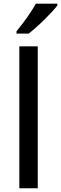

<svg xmlns="http://www.w3.org/2000/svg" viewBox="-20 -1008 327 1028"><path d="M182.1 0H83.5V-759.8H182.1ZM287.1 -988.3V-978.5Q276.4 -964.4 258.1 -944.6Q239.7 -924.8 217.8 -903.1Q195.8 -881.3 173.8 -861.8Q151.9 -842.3 133.8 -828.1H68.4V-840.3Q84 -858.9 103.3 -884.8Q122.6 -910.6 141.1 -938.2Q159.7 -965.8 171.9 -988.3Z"/></svg>

Font: Open Sans Medium
Style: Regular
Weight: 500
Designer: Monotype Design Team
Foundry: Monotype Imaging Inc.
Version: Version 3.000